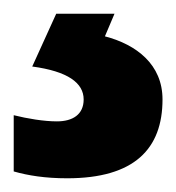

<svg xmlns="http://www.w3.org/2000/svg" viewBox="-35 -20 257 280"><path d="M202 125C202 74 164 45 118 33L132 0H47L12 77C64 84 87 101 87 125C87 147 71 157 48 157C29 157 5 153 -15 148V230C6 236 31 240 63 240C161 240 202 197 202 125Z"/></svg>

Font: Noto Sans Armenian SemiCondensed Medium
Style: Regular
Weight: 500
Width: 4
Designer: Monotype Design Team
Foundry: Monotype Imaging Inc.
Version: Version 2.008